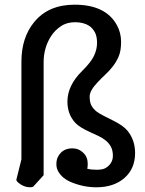

<svg xmlns="http://www.w3.org/2000/svg" viewBox="-20 -793 622 823"><path d="M354 -69.8Q369.6 -65.4 393.6 -65.4Q417 -65.4 428.2 -70.6Q439.5 -75.7 447.3 -84Q463.9 -101.1 463.9 -124.5Q463.9 -147.9 455.6 -163.6Q447.3 -179.2 433.6 -190.4Q419.9 -201.7 402.3 -210L366.2 -226.6Q320.3 -247.6 303.2 -266.1Q269 -302.7 269 -357.4Q269 -426.8 332.5 -489.3Q370.1 -526.4 383.1 -554Q396 -581.5 396 -609.4Q396 -637.2 386.7 -654.8Q377 -671.9 363.3 -681.6Q339.8 -697.3 303.2 -697.8H302.2Q266.1 -697.8 241.2 -680.7Q215.3 -663.6 198.7 -637.7Q167 -588.4 167 -525.9V-42L122.6 6.8Q117.2 9.8 109.4 9.8Q82 9.8 58.6 -9.8Q51.8 -15.6 49.8 -21.5L71.8 -109.9V-528.3Q71.8 -631.3 126 -697.8Q187 -772.9 299.8 -772.9Q433.6 -772.9 481.4 -684.6Q499 -652.3 499 -613.8Q499 -575.2 489 -551.8Q479 -528.3 464.1 -509Q449.2 -489.7 431.6 -473.4Q414.1 -457 399.4 -441.4Q364.3 -404.8 364.3 -379.4Q364.3 -353.5 372.6 -339.4Q380.9 -325.2 394.5 -314.5Q408.2 -304.7 425.8 -295.9L461.9 -277.8Q508.8 -254.4 525.4 -233.9Q559.1 -193.8 559.1 -136.2Q558.6 -69.8 513.7 -30.3Q467.8 9.8 393.1 9.8Q338.9 9.8 286.1 -11.7Q248 -27.3 230.5 -56.6Q221.7 -71.3 221.7 -88.4Q221.7 -105 226.6 -117.2Q232.4 -129.9 241.2 -138.7Q260.3 -157.2 289.1 -157.2Q317.4 -157.2 336.9 -138.2Q356 -120.1 356 -91.3V-89.8Q356 -76.7 354 -69.8Z"/></svg>

Font: Copse
Style: Regular
Weight: 400
Version: Version 1.000